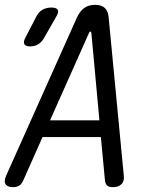

<svg xmlns="http://www.w3.org/2000/svg" viewBox="-41 -760 661 790"><path d="M391 -16 374 -196H134L54 -16Q48 -3 38.5 3.5Q29 10 12 10Q-11 10 -18.5 -3Q-26 -16 -14 -41L276 -689Q288 -714 305.5 -727Q323 -740 350 -740Q377 -740 390.5 -727Q404 -714 406 -689L468 -41Q472 -16 459.5 -3Q447 10 424 10Q407 10 400 3.5Q393 -3 391 -16ZM368 -265 335 -624Q334 -630 330.5 -630Q327 -630 325 -624L165 -265ZM141 -605Q131 -587 116.5 -578Q102 -569 83 -569Q64 -569 59 -578.5Q54 -588 64 -606L108 -691Q118 -711 134 -720Q150 -729 171 -729Q191 -729 196.5 -719.5Q202 -710 190 -691Z"/></svg>

Font: Maple Mono Light
Style: Italic
Weight: 300
Italic angle: -10°
Monospace: yes
Designer: subframe7536
Version: Version 7.000